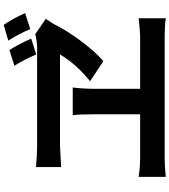

<svg xmlns="http://www.w3.org/2000/svg" viewBox="41 -942 918 1040"><g transform="rotate(-90 500.0 -422.0)"><path d="M749 -830Q780 -781 811 -712L725 -685Q697 -750 664 -803ZM885 -861Q916 -818 949 -745L862 -717Q839 -775 800 -836ZM918 -633Q892 -594 891 -592Q861 -529 802.5 -449Q744 -369 689 -321L580 -393Q674 -469 725 -556H234L115 -550V-686Q183 -680 224 -680H757Q798 -680 835 -690ZM539 -371V-122H826Q849 -122 921 -130V17Q878 11 826 11H163Q113 11 62 17V-130Q113 -122 163 -122H401V-372Q401 -453 396 -487H546Q539 -428 539 -371Z"/></g></svg>

Font: Swei Fan Sans CJK TC
Style: Bold
Weight: 700
Version: Version 2.130